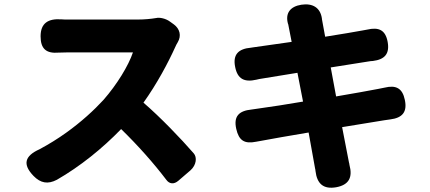

<svg xmlns="http://www.w3.org/2000/svg" viewBox="-20 -823 2000 894"><path d="M288 -205C249 -177 207 -151 164 -128C95 -97 84 -58 136 -4C169 30 203 36 245 14C353 -48 457 -132 544 -222C622 -146 695 -64 755 15C769 34 790 36 810 19L846 -12L867 -30C895 -55 898 -91 882 -109C822 -178 727 -277 648 -345C711 -433 763 -531 796 -604C799 -611 803 -619 808 -627C825 -656 818 -688 790 -709L772 -722C752 -737 723 -743 707 -739C683 -735 653 -732 621 -732C574 -732 353 -732 294 -732C286 -732 276 -732 265 -733C204 -737 169 -715 169 -654C169 -596 195 -573 253 -578C267 -578 281 -579 294 -579C341 -579 555 -579 599 -579C578 -517 525 -430 462 -358C418 -310 358 -255 288 -205Z M1671 -247 1769 -263C1778 -264 1787 -266 1797 -267C1854 -274 1877 -302 1865 -358C1854 -412 1824 -428 1771 -415C1761 -413 1751 -411 1741 -409C1700 -401 1627 -388 1545 -374L1520 -509L1697 -537C1703 -538 1709 -539 1716 -539C1772 -546 1795 -573 1785 -628C1775 -683 1744 -698 1689 -685C1681 -684 1674 -682 1667 -681C1636 -675 1569 -664 1494 -652L1479 -734C1479 -735 1479 -735 1479 -736C1472 -788 1435 -809 1383 -801C1332 -793 1307 -762 1321 -712C1322 -711 1322 -711 1322 -710L1338 -628L1155 -602C1153 -602 1151 -601 1149 -601C1090 -596 1063 -569 1075 -511C1086 -455 1118 -439 1174 -452C1178 -453 1182 -454 1187 -455L1365 -484L1391 -350L1281 -332L1172 -316C1165 -315 1158 -314 1151 -313C1092 -307 1067 -281 1080 -223C1092 -169 1118 -152 1172 -163C1181 -165 1190 -166 1200 -168C1240 -176 1324 -190 1417 -206L1447 -39C1448 -35 1449 -31 1449 -27C1456 33 1486 59 1545 49C1605 38 1623 3 1607 -56C1607 -59 1606 -63 1605 -66L1573 -231Z"/></svg>

Font: GenSenRounded2 TW H
Style: Regular
Weight: 900
Version: Version 2.100;PS 2.1;hotconv 16.6.51;makeotf.lib2.5.65220 DE